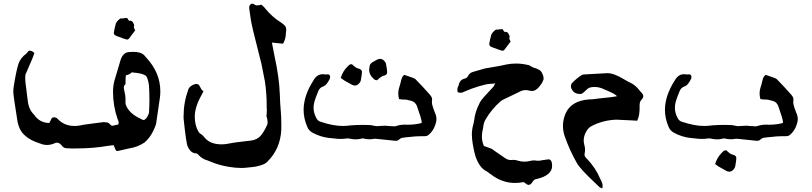

<svg xmlns="http://www.w3.org/2000/svg" viewBox="-20 -768 4464 1056"><path d="M624.5 62.5Q621.1 62.5 619.1 61Q615.7 58.1 607.4 36.1L605.5 30.8L596.7 31.2Q586.9 31.7 577.1 33.7Q491.7 48.3 405.8 48.3L377.4 48.8Q363.8 48.8 350.1 47.4L343.3 46.9Q330.1 46.4 319.8 32.7Q307.1 16.6 293.5 16.6Q287.1 16.6 280.3 20Q259.3 29.3 238.8 29.3Q219.7 29.3 201.2 21.5Q146 4.4 118.2 -22Q86.4 -48.3 76.2 -100.1Q53.2 -243.7 53.2 -262.2Q53.2 -277.8 55.7 -293.5Q68.4 -375 81.5 -417Q92.8 -450.2 126 -474.1Q135.3 -488.3 140.6 -488.8H145.5Q155.3 -488.8 169.4 -476.6L165 -464.8Q160.6 -450.2 144 -413.6Q134.3 -391.6 125 -369.1Q118.7 -361.3 118.7 -338.4Q118.7 -323.2 121.6 -301.8Q124.5 -280.3 127 -259.3Q129.4 -235.8 132.8 -212.4Q138.7 -164.1 167.5 -137.2Q196.3 -93.3 251 -91.3L265.6 -119.6Q272 -123 277.8 -123Q285.6 -123 293.5 -117.7Q331.1 -75.2 389.6 -75.2Q413.6 -75.2 440.4 -82Q468.8 -85.4 497.6 -89.8Q542.5 -96.2 548.3 -96.2Q558.6 -96.2 565.4 -94.7H566.9Q575.7 -94.7 584 -85.4Q592.3 -76.2 598.1 -76.2Q601.6 -76.2 605 -77.6L630.9 -83.5Q632.8 -89.8 632.8 -94.7Q632.8 -101.1 628.4 -109.4L626.5 -113.8Q601.6 -185.5 601.6 -263.7Q601.6 -295.4 609.4 -324.7Q621.1 -365.7 633.8 -406.2L643.1 -438Q656.2 -477.5 686 -481.4Q700.2 -482.9 712.4 -482.9Q755.9 -482.9 774.4 -462.9L783.2 -452.6Q861.8 -368.7 861.8 -266.1Q861.8 -248 859.4 -230Q849.1 -163.1 839.8 -96.2Q839.4 -94.7 839.4 -92.5Q839.4 -90.3 838.9 -87.9Q816.9 -20 774.4 16.1Q736.3 41 694.3 47.4Q673.3 51.8 631.8 61.5Q627.4 62.5 624.5 62.5ZM772 -108.4Q780.8 -110.8 789.6 -124.8Q798.3 -138.7 799.8 -152.3Q801.8 -184.6 801.8 -219.2Q801.8 -257.8 799.3 -298.8Q792.5 -344.7 780.3 -352.5Q763.2 -365.2 707.5 -369.6L706.1 -371.1Q691.4 -356.4 672.4 -354Q670.4 -337.4 670.4 -319.8V-305.2Q661.1 -298.8 661.1 -285.2Q661.1 -279.8 664.6 -264.6Q670.4 -243.7 670.4 -220.7L669.9 -206.1Q669.9 -198.7 672.4 -190.4Q690.4 -143.1 755.4 -113.8Q762.2 -108.4 769.5 -108.4ZM678.2 -550.3Q675.8 -550.3 660.2 -555.7Q611.8 -571.8 608.9 -577.6Q606 -583.5 606 -588.4Q606 -591.3 610.4 -611.8Q613.3 -626 617.7 -640.1Q627.4 -657.7 643.6 -667Q646.5 -666.5 649.9 -666.5Q657.2 -666.5 667 -668.5L673.8 -669.4Q682.1 -669.4 682.6 -663.6Q683.1 -660.6 691.4 -653.3Q694.3 -654.3 696.8 -654.3Q708.5 -654.3 714.8 -637.7Q715.8 -636.2 716.3 -634.5Q716.8 -632.8 717.5 -631.6Q718.3 -630.4 718.3 -628.9Q716.3 -623.5 716.3 -619.6Q716.3 -612.3 723.6 -601.1L690.4 -557.1Q685.5 -550.3 678.2 -550.3Z M1306.6 155.8Q1275.4 155.8 1240.2 149.9Q1184.1 140.6 1140.6 122.1L1122.1 114.7Q1091.3 106.4 1071.8 84Q1064.9 75.2 1055.7 75.2Q1028.3 73.7 1012.2 37.1Q1003.9 20 989.7 -116.7V-128.4Q989.7 -204.6 1015.6 -275.4Q1016.1 -275.9 1016.1 -277.3Q1020.5 -288.6 1034.4 -297.4Q1048.3 -306.2 1061 -306.2Q1072.3 -306.2 1077.6 -295.2Q1083 -284.2 1087.2 -277.8Q1091.3 -271.5 1099.1 -266.1L1087.9 -244.1Q1051.3 -179.2 1051.3 -126Q1051.3 -77.6 1071.8 -43.5Q1075.7 -36.1 1084.2 -31.2Q1092.8 -26.4 1099.1 -18.6Q1102.5 -13.7 1106 -10.7Q1136.2 25.9 1198.7 25.9Q1215.3 25.9 1231 22.9Q1268.6 15.1 1324.7 9.3L1359.4 5.4Q1396.5 0.5 1416 -24.2Q1435.5 -48.8 1449.2 -81.1Q1451.7 -86.4 1451.7 -92.3Q1451.7 -112.8 1445.3 -129.4Q1447.3 -144 1447.3 -156.2L1447.8 -165.5Q1447.8 -169.9 1446.8 -173.8V-188Q1446.8 -254.9 1437 -320.3L1427.7 -367.2Q1418.9 -418.9 1404.8 -468.8Q1366.2 -618.2 1359.9 -657.7L1352.1 -711.4L1350.6 -725.1Q1350.6 -737.3 1357.9 -743.7Q1362.3 -748 1367.2 -748Q1372.1 -748 1377.4 -744.1Q1385.3 -738.3 1393.1 -738.3Q1399.9 -738.3 1407.7 -739.7Q1412.6 -741.2 1418 -742.2L1424.3 -736.3Q1432.6 -729.5 1439 -721.2Q1475.1 -676.3 1522 -646.5H1522.5Q1533.7 -639.2 1543.9 -629.6Q1554.2 -620.1 1554.2 -605.5Q1554.2 -595.7 1552.2 -584.5Q1552.2 -555.2 1537.1 -527.8L1475.6 -533.7L1489.7 -460.4Q1515.6 -342.8 1519 -250.5Q1520.5 -197.8 1523.9 -162.6Q1527.3 -127.4 1527.3 -79.6L1526.9 -51.3Q1521 51.8 1450.2 121.6Q1438.5 133.3 1421.4 138.7Q1393.1 148.9 1362.8 151.4L1343.8 153.3Q1325.7 155.8 1306.6 155.8Z M2163.6 5.9 2152.8 6.3Q2148.4 6.3 2060.5 -3.4L2043.9 -4.9L2036.1 -4.4Q2024.4 -2 2012.7 -2Q1996.6 -2 1980.5 -5.9L1974.6 -6.8Q1968.8 -6.8 1962.9 -4.4Q1949.7 -1.5 1936.5 -1.5Q1923.3 -1.5 1910.2 -4.4H1909.2Q1900.4 -6.8 1891.6 -6.8L1882.8 -5.9Q1867.2 -3.9 1852.1 -3.9Q1833.5 -3.9 1815.4 -6.8L1789.6 -9.3Q1742.7 -14.6 1700.2 -37.6Q1677.2 -48.8 1668 -75.2Q1649.9 -118.7 1649.9 -163.6Q1649.9 -242.2 1704.6 -326.7Q1723.1 -359.9 1755.4 -359.9Q1759.3 -359.9 1763.9 -359.1Q1768.6 -358.4 1775.4 -358.4Q1779.8 -359.4 1784.7 -359.4Q1795.9 -356.4 1795.9 -343.3Q1795.9 -334 1778.8 -309.6Q1770 -296.9 1755.9 -292Q1737.8 -285.2 1730.5 -266.6Q1714.8 -228 1709.7 -210.2Q1704.6 -192.4 1704.6 -175.8Q1704.6 -147.9 1718.3 -121.6Q1727.1 -102.1 1744.1 -98.1Q1812 -75.2 1865.7 -75.2Q1887.7 -75.2 1910.2 -78.6Q1944.8 -81.1 1979.5 -81.1Q1988.3 -81.1 1996.3 -80.6Q2004.4 -80.1 2013.2 -80.1Q2022 -80.1 2031 -77.6Q2040 -75.2 2049.3 -74.2Q2062 -74.2 2074.2 -75.4Q2086.4 -76.7 2098.1 -76.7Q2111.8 -75.7 2124.5 -74.5Q2137.2 -73.2 2148.4 -73.2Q2154.3 -73.2 2159.7 -75.2Q2182.1 -82.5 2205.6 -82.5L2221.7 -82Q2264.6 -82 2299.3 -91.8L2298.8 -98.6Q2298.8 -112.3 2273.4 -184.1Q2264.6 -207 2243.2 -212.9Q2237.8 -213.9 2233.9 -215.3Q2218.3 -220.7 2202.1 -220.7H2193.8Q2188.5 -220.7 2181.6 -222.2L2174.8 -223.1Q2170.4 -239.7 2170.4 -254.9Q2170.4 -272 2176.3 -289.1Q2182.1 -306.2 2186.5 -326.9Q2190.9 -347.7 2204.1 -356.4Q2210 -355 2214.8 -352.5Q2259.3 -338.4 2264.6 -333Q2301.3 -295.9 2344.7 -247.1Q2356.4 -232.9 2356.4 -223.1V-218.8L2355.5 -207.5Q2355.5 -192.9 2363.3 -171.9L2372.1 -147.9Q2380.4 -131.3 2380.4 -113.3Q2380.4 -105 2378.4 -96.2Q2367.7 -50.3 2334.5 -23.9Q2326.7 -19 2317.4 -19H2298.3Q2265.1 -19 2232.4 -14.6L2206.5 -12.2Q2205.6 -11.2 2204.1 -11.2Q2196.8 -11.2 2189.9 -9.5Q2183.1 -7.8 2176.3 -1.5Q2169.4 4.9 2163.6 5.9ZM1932.1 -297.4Q1923.3 -297.4 1913.6 -303Q1903.8 -308.6 1894 -314Q1873 -324.2 1854 -339.4Q1865.7 -377.4 1892.6 -403.3L1901.4 -411.6Q1906.7 -415 1915.5 -415Q1920.9 -409.2 1936 -397.5Q1942.9 -393.1 1950.7 -391.1Q1970.7 -386.7 1970.7 -372.1Q1970.7 -358.9 1964.4 -325.2Q1962.4 -317.9 1957 -311.5Q1945.8 -297.4 1932.1 -297.4ZM2054.2 -326.7Q2045.4 -326.7 2040 -330.1L2031.2 -338.4Q2010.3 -358.9 2010.3 -383.3Q2010.3 -390.6 2012.2 -397.9V-398.9Q2012.2 -418 2032.7 -428.2Q2042.5 -433.6 2052.2 -439Q2062 -444.3 2070.8 -444.3Q2084.5 -444.3 2095.7 -430.7Q2101.1 -424.3 2103 -417Q2109.4 -382.8 2109.4 -369.6Q2109.4 -355.5 2089.4 -351.1Q2081.5 -349.1 2074.7 -344.2Q2059.6 -333 2054.2 -326.7Z M2704.6 -310.5Q2701.7 -310.5 2698.5 -309.1Q2695.3 -307.6 2691.9 -307.6Q2659.7 -307.6 2629.4 -297.4L2616.7 -294.4Q2565.9 -278.8 2537.6 -265.6Q2523.9 -257.8 2512.7 -257.8Q2504.4 -257.8 2496.6 -261.7L2495.6 -275.9Q2495.6 -282.7 2499 -291.5Q2502 -295.4 2502.9 -300.3Q2508.8 -330.1 2536.6 -335.9Q2549.3 -338.9 2554.7 -351.1Q2564.5 -368.7 2583 -373L2647.5 -391.6L2699.2 -400.4Q2732.9 -405.8 2766.1 -413.6Q2792 -418.5 2818.4 -418.5Q2855 -418.5 2891.6 -408.7Q2908.7 -396.5 2929.2 -391.6Q2948.2 -383.8 2954.6 -376.7Q2960.9 -369.6 2962.9 -361.8Q2969.7 -352.1 2969.7 -332Q2964.8 -318.4 2959.5 -309.6Q2932.6 -267.6 2906.7 -267.6Q2898.9 -267.6 2889.9 -270Q2880.9 -272.5 2871.1 -272.5Q2853.5 -272.5 2836.4 -262.7L2748 -220.2Q2739.3 -216.3 2731 -209Q2683.1 -166.5 2649.9 -109.9Q2640.1 -92.3 2638.2 -72.3Q2637.7 -64.5 2632.8 -44.4Q2630.4 -27.8 2630.4 -13.7Q2630.4 6.8 2641.1 34.7L2680.2 48.8Q2687.5 51.8 2702.6 63.5Q2729.5 82.5 2758.8 102.1Q2772.9 112.3 2791 112.3L2804.2 111.3Q2815.9 111.3 2826.7 115.2Q2845.2 121.1 2864.3 121.1Q2879.4 121.1 2895.5 117.2Q2905.8 114.3 2917.5 114.3Q2926.3 114.3 2935.5 116.2H2939.9Q2949.7 116.2 2961.4 113.3Q2992.7 108.4 2996.1 108.4Q3016.6 108.4 3016.6 144Q3016.6 196.3 2932.6 216.3Q2917.5 217.3 2908.2 233.2Q2898.9 249 2887.2 249Q2879.4 249 2863.3 235.4L2859.4 233.4Q2835.4 238.3 2812.5 238.3Q2739.3 238.3 2676.8 188.5Q2672.4 186.5 2667.7 182.1Q2663.1 177.7 2657.2 174.8Q2616.7 155.8 2594.7 90.3Q2583 48.8 2576.7 -1Q2575.2 -13.7 2575.2 -26.9Q2575.2 -57.6 2584 -86.4Q2588.4 -106 2590.8 -125Q2598.1 -162.6 2615.2 -195.3L2619.6 -205.1Q2627.4 -219.2 2639.2 -231L2640.1 -232.9L2694.3 -291.5Q2698.2 -297.4 2700.7 -304.7Q2702.6 -309.1 2704.6 -310.5ZM2743.2 -488.8Q2740.7 -488.8 2725.1 -494.1Q2676.8 -510.3 2673.8 -516.1Q2670.9 -522 2670.9 -526.9Q2670.9 -529.8 2675.3 -550.3Q2678.2 -564.5 2682.6 -578.6Q2692.4 -596.2 2708.5 -605.5Q2711.4 -605 2714.8 -605Q2722.2 -605 2731.9 -606.9L2738.8 -607.9Q2747.1 -607.9 2747.6 -602.1Q2748 -599.1 2756.3 -591.8Q2759.3 -592.8 2761.7 -592.8Q2773.4 -592.8 2779.8 -576.2Q2780.8 -574.7 2781.2 -573Q2781.7 -571.3 2782.5 -570.1Q2783.2 -568.8 2783.2 -567.4Q2781.2 -562 2781.2 -558.1Q2781.2 -550.8 2788.6 -539.6L2755.4 -495.6Q2750.5 -488.8 2743.2 -488.8Z M3292.5 268.1Q3281.7 264.6 3276.9 261.2L3265.1 249.5Q3169.9 161.1 3152.3 127.9Q3111.8 56.2 3085.4 -20Q3076.2 -47.9 3076.2 -75.7Q3076.2 -110.8 3091.3 -145.5Q3123 -213.9 3219.2 -221.2L3230 -221.7H3234.4Q3241.7 -221.7 3248.5 -223.1Q3255.4 -224.6 3271 -226.1Q3355 -234.4 3372.1 -238.3V-238.8Q3372.1 -248.5 3292.5 -281.2L3291 -281.7Q3271 -289.6 3250.5 -289.6Q3224.1 -289.6 3213.4 -280.8L3200.2 -269.5Q3183.1 -251 3172.4 -251Q3145 -251 3132.6 -265.6Q3120.1 -280.3 3120.1 -293Q3120.1 -300.3 3123.5 -308.1Q3126 -311.5 3138.4 -323.2Q3150.9 -335 3166 -346.2Q3181.2 -357.4 3189.9 -358.4L3321.3 -365.7Q3356 -365.7 3411.1 -332.5Q3430.7 -320.3 3450.2 -311.5Q3476.6 -297.9 3496.6 -271.5Q3501.5 -265.1 3508.3 -258.3Q3518.1 -248.5 3518.1 -238.8Q3518.1 -230 3509.5 -220.9Q3501 -211.9 3499.3 -203.6Q3497.6 -195.3 3497.6 -188L3498 -182.6Q3498 -133.8 3488.3 -113.3L3484.4 -104L3452.1 -106L3378.4 -109.4Q3376.5 -109.9 3369.6 -109.9Q3292.5 -106.9 3228.5 -71.8Q3212.9 -61 3204.1 -43.9Q3190.4 -20.5 3190.4 4.4Q3190.4 17.1 3194.1 30Q3197.8 43 3197.8 55.7Q3197.8 64.9 3195.8 74.2Q3194.8 78.1 3194.8 81.5Q3194.8 93.3 3205.6 102.5Q3255.4 153.8 3281.2 215.3L3286.6 226.1Q3294.4 241.2 3294.4 253.9Q3294.4 260.3 3292.5 268.1Z M4150.9 5.9 4140.1 6.3Q4135.7 6.3 4047.9 -3.4L4031.2 -4.9L4023.4 -4.4Q4011.7 -2 4000 -2Q3983.9 -2 3967.8 -5.9L3961.9 -6.8Q3956.1 -6.8 3950.2 -4.4Q3937 -1.5 3923.8 -1.5Q3910.6 -1.5 3897.5 -4.4H3896.5Q3887.7 -6.8 3878.9 -6.8L3870.1 -5.9Q3854.5 -3.9 3839.4 -3.9Q3820.8 -3.9 3802.7 -6.8L3776.9 -9.3Q3730 -14.6 3687.5 -37.6Q3664.6 -48.8 3655.3 -75.2Q3637.2 -118.7 3637.2 -163.6Q3637.2 -242.2 3691.9 -326.7Q3710.4 -359.9 3742.7 -359.9Q3746.6 -359.9 3751.2 -359.1Q3755.9 -358.4 3762.7 -358.4Q3767.1 -359.4 3772 -359.4Q3783.2 -356.4 3783.2 -343.3Q3783.2 -334 3766.1 -309.6Q3757.3 -296.9 3743.2 -292Q3725.1 -285.2 3717.8 -266.6Q3702.1 -228 3697 -210.2Q3691.9 -192.4 3691.9 -175.8Q3691.9 -147.9 3705.6 -121.6Q3714.4 -102.1 3731.4 -98.1Q3799.3 -75.2 3853 -75.2Q3875 -75.2 3897.5 -78.6Q3932.1 -81.1 3966.8 -81.1Q3975.6 -81.1 3983.6 -80.6Q3991.7 -80.1 4000.5 -80.1Q4009.3 -80.1 4018.3 -77.6Q4027.3 -75.2 4036.6 -74.2Q4049.3 -74.2 4061.5 -75.4Q4073.7 -76.7 4085.4 -76.7Q4099.1 -75.7 4111.8 -74.5Q4124.5 -73.2 4135.7 -73.2Q4141.6 -73.2 4147 -75.2Q4169.4 -82.5 4192.9 -82.5L4209 -82Q4252 -82 4286.6 -91.8L4286.1 -98.6Q4286.1 -112.3 4260.7 -184.1Q4252 -207 4230.5 -212.9Q4225.1 -213.9 4221.2 -215.3Q4205.6 -220.7 4189.5 -220.7H4181.2Q4175.8 -220.7 4168.9 -222.2L4162.1 -223.1Q4157.7 -239.7 4157.7 -254.9Q4157.7 -272 4163.6 -289.1Q4169.4 -306.2 4173.8 -326.9Q4178.2 -347.7 4191.4 -356.4Q4197.3 -355 4202.1 -352.5Q4246.6 -338.4 4252 -333Q4288.6 -295.9 4332 -247.1Q4343.8 -232.9 4343.8 -223.1V-218.8L4342.8 -207.5Q4342.8 -192.9 4350.6 -171.9L4359.4 -147.9Q4367.7 -131.3 4367.7 -113.3Q4367.7 -105 4365.7 -96.2Q4355 -50.3 4321.8 -23.9Q4314 -19 4304.7 -19H4285.6Q4252.4 -19 4219.7 -14.6L4193.8 -12.2Q4192.9 -11.2 4191.4 -11.2Q4184.1 -11.2 4177.2 -9.5Q4170.4 -7.8 4163.6 -1.5Q4156.7 4.9 4150.9 5.9ZM3991.2 176.3Q3982.4 176.3 3972.7 170.7Q3962.9 165 3953.1 159.7Q3932.1 149.4 3913.1 134.3Q3924.8 96.2 3951.7 70.3L3960.4 62Q3965.8 58.6 3974.6 58.6Q3980 64.5 3995.1 76.2Q4002 80.6 4009.8 82.5Q4029.8 86.9 4029.8 101.6Q4029.8 114.7 4023.4 148.4Q4021.5 155.8 4016.1 162.1Q4004.9 176.3 3991.2 176.3Z"/></svg>

Font: Kurland
Style: Regular
Weight: 400
Designer: GGBot
Version: 0.22